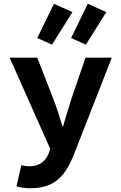

<svg xmlns="http://www.w3.org/2000/svg" viewBox="-20 -801 640 1015"><path d="M143 194Q121 194 102 191.5Q83 189 67 184L93 72Q112 78 132 78Q175 78 199.5 60Q224 42 236 13L246 -13L31 -496H177L260 -283Q274 -248 286 -210.5Q298 -173 310 -134H314Q324 -171 336 -208.5Q348 -246 359 -283L432 -496H571L375 5Q357 52 336 87.5Q315 123 288 146.5Q261 170 225.5 182Q190 194 143 194ZM255 -565 177 -600 265 -781 363 -737ZM434 -565 356 -600 444 -781 542 -737Z"/></svg>

Font: Source Code Pro
Style: Bold
Weight: 700
Monospace: yes
Designer: Paul D. Hunt, Teo Tuominen
Foundry: Adobe Systems Incorporated
Version: Version 2.030;PS 1.000;hotconv 16.6.51;makeotf.lib2.5.65220